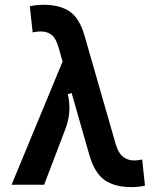

<svg xmlns="http://www.w3.org/2000/svg" viewBox="-20 -762 626 792"><path d="M521.5 9.8Q454.1 9.8 412.4 -18.6Q370.6 -46.9 348.6 -122.6L275.4 -378.4L259.8 -373.5Q268.6 -335.4 265.6 -299.6Q262.7 -263.7 250.5 -231.9L162.1 0H27.8L238.3 -508.3L220.7 -568.8Q210 -605.5 191.9 -618.9Q173.8 -632.3 147.9 -632.3Q133.8 -632.3 114.7 -628.4L103 -736.3Q130.4 -742.2 160.2 -742.2Q226.1 -742.2 266.8 -715.1Q307.6 -688 328.6 -615.2L457 -168.5Q467.3 -131.8 486.6 -116Q505.9 -100.1 533.7 -100.1Q548.3 -100.1 566.4 -104L578.1 3.9Q551.3 9.8 521.5 9.8Z"/></svg>

Font: Cascadia Mono NF SemiBold
Style: Regular
Weight: 600
Monospace: yes
Designer: Aaron Bell
Foundry: Saja Typeworks
Version: Version 2404.023; ttfautohint (v1.8.4)